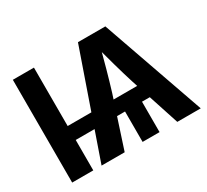

<svg xmlns="http://www.w3.org/2000/svg" viewBox="-143 -952 1270 1177"><g transform="rotate(-30 491.5 -364.0)"><path d="M209 -727.5V0H59.6V-727.5ZM678.2 -264.6V0H558.1V-264.6ZM267.6 0 520.5 -727.5H714.4L969.7 0H803.7L688.5 -352.5Q667 -420.9 645.3 -498.3Q623.5 -575.7 598.1 -670.4H635.3Q610.4 -575.7 588.9 -498.3Q567.4 -420.9 546.4 -352.5L431.2 0ZM165 -215.3V-314H810.5V-215.3Z"/></g></svg>

Font: Inter 24pt
Style: Bold
Weight: 700
Designer: Rasmus Andersson
Foundry: rsms
Version: Version 4.001;git-66647c0bb